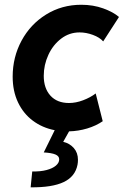

<svg xmlns="http://www.w3.org/2000/svg" viewBox="-20 -551 524 814"><path d="M231 124.5Q231 110.8 215.1 104Q199.2 97.2 165.5 95.2L211.9 1Q159.2 -9.3 118.9 -39.6Q78.6 -69.8 56.2 -117.4Q33.7 -165 33.7 -226.1Q33.7 -308.6 71.3 -378.4Q108.9 -448.2 175.5 -489.5Q242.2 -530.8 324.7 -530.8Q375 -530.8 417.7 -515.4Q460.4 -500 484.4 -479L417.5 -375.5Q402.3 -392.6 373.8 -403.1Q345.2 -413.6 317.4 -413.6Q273.9 -413.6 239.3 -387.2Q204.6 -360.8 185.1 -318.4Q165.5 -275.9 165.5 -229.5Q165.5 -176.8 193.8 -145.5Q222.2 -114.3 272.5 -114.3Q301.8 -114.3 332.5 -126Q363.3 -137.7 385.7 -154.8L415.5 -37.1Q387.2 -17.6 349.6 -6.3Q312 4.9 272.9 5.9L248 50.3Q275.4 56.6 293 76.7Q310.5 96.7 310.5 126.5Q310.5 137.7 308.6 147.5Q298.8 197.8 250 220.9Q201.2 244.1 109.9 243.2L116.7 175.8Q151.4 176.8 177.2 169.9Q203.1 163.1 217 151.1Q231 139.2 231 124.5Z"/></svg>

Font: Reddit Sans Chocolate
Style: Bold Italic
Weight: 700
Italic angle: -11.25°
Designer: Stephen Hutchings
Version: Version 1.013